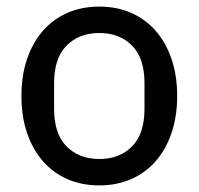

<svg xmlns="http://www.w3.org/2000/svg" viewBox="-20 -550 602 582"><path d="M281 12Q228 12 184.5 -7Q141 -26 110 -61.5Q79 -97 62 -147Q45 -197 45 -259Q45 -321 62 -371Q79 -421 110 -456.5Q141 -492 184.5 -511Q228 -530 281 -530Q334 -530 377.5 -511Q421 -492 452 -456.5Q483 -421 500 -371Q517 -321 517 -259Q517 -197 500 -147Q483 -97 452 -61.5Q421 -26 377.5 -7Q334 12 281 12ZM281 -68Q342 -68 380 -106Q418 -144 418 -220V-298Q418 -374 380 -412Q342 -450 281 -450Q220 -450 182 -412Q144 -374 144 -298V-220Q144 -144 182 -106Q220 -68 281 -68Z"/></svg>

Font: IBM Plex Sans Text
Style: Regular
Weight: 450
Designer: Mike Abbink, Paul van der Laan, Pieter van Rosmalen
Foundry: Bold Monday
Version: Version 3.005